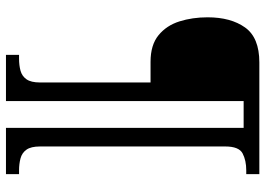

<svg xmlns="http://www.w3.org/2000/svg" viewBox="-146 -654 911 660"><g transform="rotate(90 310.0 -324.5)"><path d="M169 111V66H182Q205 66 223.5 61Q242 56 253 40.5Q264 25 264 -6V-386H193Q135 -386 101.5 -413.5Q68 -441 54 -485.5Q40 -530 40 -582Q40 -662 75 -711Q110 -760 195 -760H579V-715H566Q532 -715 508 -702.5Q484 -690 484 -643V-6Q484 25 495 40.5Q506 56 525 61Q544 66 566 66H579V111H420V-706H328V111Z"/></g></svg>

Font: Noto Serif Kannada Medium
Style: Regular
Weight: 500
Version: Version 2.003